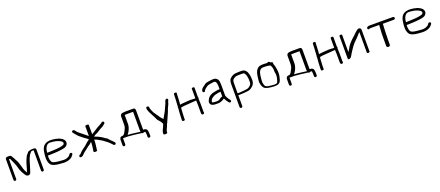

<svg xmlns="http://www.w3.org/2000/svg" viewBox="113 -1999 8338 3639"><g transform="rotate(-20 4281.5 -179.5)"><path d="M115 -22V-422H134.8C135.1 -421.5 136.9 -418.4 138.2 -416C142.3 -408.5 147.4 -397.3 153.1 -382.8C163 -357.3 189.1 -310.2 198.3 -280.2C207.2 -251.3 214.8 -237.2 221 -206.9C228 -173 245.1 -140.4 255.8 -114.9C263.5 -96.8 277 -82.3 283.7 -67.9C288.4 -57.5 297.7 -44.2 311.5 -26.7C319 -17.3 329.6 -11.5 346.4 -8.4C376.9 -1.7 397 -19.4 405.9 -43.8C406.4 -45.2 406.9 -46.7 407.4 -48.2C408.5 -51.8 413.2 -66 421.2 -89.3C429.7 -114 439 -145.7 446.8 -170C452.5 -188 472 -260 478.3 -273.2L478.6 -273.9L478.8 -274.7C485.8 -297.7 492.6 -314 498 -322.3C512.2 -343.9 510.9 -358.9 520.6 -368.9C534.1 -382.7 547.6 -398.6 555.5 -414.1C556.8 -414.8 564.8 -416.3 573.8 -419.2C583.1 -422.1 595.8 -421.8 611.6 -421.3C611.3 -415.6 611.2 -409.1 611.2 -403.5V-10.5C611.2 4.5 623.7 17 638.7 17C653.7 17 666.2 4.5 666.2 -10.5V-382.4C666.2 -390.3 666.5 -399.2 667.2 -409.1L667.2 -409.5V-409.8C667.2 -432.2 655.8 -451 631.7 -451H613.7C608 -451 601.1 -451.2 593.1 -451.7C572.5 -452.9 548.9 -443.9 533.3 -441.2C503.9 -436.3 493.9 -414.7 487.5 -406.4C475.8 -391.6 451.6 -371.3 443.9 -345.7C438.6 -328.3 424.8 -307.3 419.3 -291C408.2 -258.3 399.5 -242.7 388.1 -196.8C374.9 -143.8 365.7 -117.9 348.7 -68.7C345.7 -74.3 341.4 -82.4 335.7 -91.1C326.9 -104.5 313.8 -137.9 307.1 -154.5C302.2 -166.4 288.2 -223.2 282.7 -238.8L274.8 -260.8C272.4 -267.7 270.3 -274.9 268.6 -282.6L268.5 -283L261.2 -305.5C253.4 -329.2 245 -336.6 232.7 -361.2C211.1 -404.2 209.7 -410 180.9 -454.1C173.2 -469.1 158.5 -477 141.5 -477H109.5C82.4 -477 60 -465.7 60 -440.4V-22.1C60 -7.8 72.5 4 87.5 4C102.5 4 115 -7.8 115 -22ZM406.9 -34C406.9 -34 349.3 142.1 406 -31.3C406.3 -32.1 406.6 -33.1 406.9 -34Z M838.6 -301.6C842.9 -359.9 861.7 -403.1 894.2 -433.5C925.9 -455.8 944.6 -453.4 1014.1 -446.8C1087.7 -439.8 1167.2 -409 1186.2 -376.8C1198.6 -355.5 1190.6 -335.3 1173.1 -324.8C1137.2 -307.5 1065.2 -295.9 963.9 -292.5C922.4 -291.1 896.7 -288.5 866.1 -288.5L837.6 -288.5C837.8 -290.8 838.3 -296.7 838.6 -301.6ZM866.1 -233.5C900 -233.5 927.6 -236 968.1 -237.3C1048.7 -239.9 1155.9 -254 1182 -266.1L1200.7 -274.9L1201.3 -275.3C1224.4 -289.9 1239.6 -310.1 1245.6 -334.7L1245.7 -335.2L1245.8 -335.7C1254.1 -391.1 1216.1 -434.3 1138 -465C947.2 -521.5 846.3 -484 807.1 -395.5C793.3 -364.4 785.5 -327.7 782.4 -287.5C778.7 -238.4 774.5 -239.7 776.4 -186.5C778.3 -130.8 797.9 -67.7 838.1 -45.8C866.1 -28.4 908.4 -16.1 975 -9.2C1018.4 -4.5 1049.3 -2.1 1072.6 -2C1116.4 -0.7 1162.9 -9.3 1200.6 -27.5C1236.7 -44.9 1245.1 -58.4 1264.4 -81.7L1272 -91.6C1283.2 -105.4 1278.7 -121 1267.6 -128.9C1257.6 -135.9 1240.6 -137.4 1229.7 -124.8L1220.4 -114L1220.1 -113.6C1192.9 -76.3 1198.9 -85.4 1154.6 -64.5C1132.4 -56.5 1110.2 -53 1087.1 -53.4C1062.2 -53.9 1026.3 -56.6 977.6 -61.7C934.3 -64.9 895.6 -73.7 866.4 -89.3C862.4 -92.1 857.2 -97.2 853.5 -103.3C838.2 -128.6 830.1 -161.3 830.1 -201.7C830.1 -212 830.8 -221.6 832.4 -233.5Z M1740.5 -7V-17C1740.5 -22.1 1741.7 -31.1 1744.2 -43.1C1747.2 -55.5 1750 -79.6 1753.3 -117C1754.9 -135.9 1758.4 -151.3 1758.4 -173V-217.3C1766.4 -214.8 1779.2 -210.3 1790.9 -206.9C1798.2 -204.7 1832.6 -187.1 1885.7 -155.7C1914.8 -140.2 1968.9 -93.9 1995.7 -75L2012.8 -58.5C2020 -51.5 2027 -45 2033.8 -39C2042.2 -31.4 2061.6 -8.9 2070.9 0.6C2082.3 11.1 2099.3 10.3 2109.4 2.7C2119 -5.9 2123.6 -22.9 2111.3 -36.1L2071.9 -78.3L2071.5 -78.6C2065.1 -84.3 2058.4 -90.5 2051.5 -97.2L2035 -113.7C2031.7 -116.6 2027.4 -121.4 2022.3 -127.7L2021.9 -129.3L2021.4 -129.8C2014.7 -137.3 2006.7 -146 1996.9 -156.2L1971.5 -168.4C1965.4 -173.8 1958.4 -179.1 1949.8 -184.4C1930 -199.8 1907 -214.5 1885 -225.2C1845.9 -244.1 1833.8 -254.4 1791.2 -266.5L1775.8 -270.9C1779.5 -273.6 1785.7 -278.2 1791.4 -282.7L1809.3 -296.7C1828 -306.6 1829.7 -306.8 1857.5 -318.1C1891.1 -337.9 1909.9 -353.1 1942 -371C1972.2 -388.1 1995.6 -394.8 2019.6 -418L2041.1 -435.6C2055.5 -447.9 2051.4 -466.5 2043.9 -476C2037.4 -481.6 2022.1 -487.7 2008.7 -480C1987.2 -463.9 1965.8 -447.8 1933.1 -432.8C1897.2 -416.7 1851.7 -382.7 1809.4 -358.8C1793.4 -349.9 1778.5 -340.3 1758.4 -325.8V-515C1758.4 -523.2 1742.5 -530 1723.3 -530C1704.1 -530 1688.1 -523.2 1688.1 -515V-316.6C1678.2 -325.1 1666.3 -334.6 1654.4 -343.4C1631.1 -361.1 1603 -383.8 1568.6 -412.8L1533.9 -440C1523.2 -448.7 1513.6 -457.4 1505.4 -466C1492.9 -481.6 1482.2 -491.6 1472.5 -504.4L1466.5 -514.5L1466.1 -515C1455.1 -522.7 1436.9 -521.8 1426.5 -517.6C1416.5 -510.4 1410.6 -495.1 1421.2 -481.7L1428.1 -472.9C1432.7 -466.2 1438.5 -458.6 1444.3 -451.8C1458.1 -436.3 1471.3 -418.7 1488.2 -400.5L1517.9 -372.8C1543.5 -354.3 1565.3 -334.8 1592 -313.9C1633 -287.9 1657.5 -268.5 1667 -256.1C1638.4 -238.4 1599.8 -206.5 1554 -162.4C1537 -148.3 1494.7 -120.8 1478 -106.4C1464.2 -92.1 1443.2 -79 1429.5 -59C1418.7 -47.2 1420.8 -47.2 1404.4 -42.6C1389.5 -36.2 1383.4 -17.9 1388.2 -0.3C1393.9 8.6 1411.4 10.6 1426.9 8.2C1443.2 3.8 1457.6 -7.6 1471.6 -24C1478.9 -34.1 1493.3 -43.8 1505 -56C1528.7 -74.8 1584.5 -115.5 1612.5 -140L1638.1 -154.2C1648.3 -163.2 1660 -173.6 1673 -185.2C1679.4 -191 1682.9 -194 1688.1 -198.1V-171.5C1688.1 -137.1 1681 -98 1677.1 -64.9C1674.8 -44.3 1670.2 -39.2 1670.2 -17V-7C1670.2 1.2 1686.2 8 1705.4 8C1724.6 8 1740.5 1.2 1740.5 -7Z M2494.7 -516C2482.5 -516 2463.9 -514 2436.2 -510.3C2405.3 -506.1 2389.4 -480 2389.4 -459.5V-297.2C2389.4 -282.5 2388.7 -271.7 2387.6 -265.6C2384.7 -250.2 2385.7 -245.4 2381.5 -235.2C2372.6 -213.5 2363.9 -185.9 2350 -166.8C2333.8 -138.7 2332.9 -128 2314.3 -115.2C2307.7 -110.6 2303.9 -107.7 2299 -102H2287.5C2237.4 -102 2227 -70.5 2227 -31.8V67.5C2227 83.1 2239.5 95 2254.5 95C2269.5 95 2282 83.1 2282 67.5V-36.5C2282 -45.5 2282.1 -50.7 2282.7 -54.8C2282.8 -54.9 2285.4 -55 2287.5 -55H2383.5C2403.3 -55 2468.6 -47.3 2491.5 -45.3C2519.4 -42.7 2547.3 -36.9 2578.9 -34.1L2645.2 -26.3C2650.5 -22.1 2661.7 -18 2669.6 -18C2676.7 -18 2681.8 -18.9 2689.5 -26H2718C2718.1 -26 2723.6 -22.6 2723.6 -12.5V-12L2726.7 23.7C2727.3 29.8 2727.6 34.1 2727.6 37.5V76.5C2727.6 83.7 2729.5 91.5 2735.6 97.1C2741.2 102.4 2748.4 104 2755.1 104C2762.3 104 2770.1 102.1 2775.7 96C2781 90.4 2782.6 83.2 2782.6 76.5V37.5C2782.6 32.3 2782.2 26.3 2781.5 20.3L2778.6 -11.4C2778.4 -21.8 2775.5 -33.9 2769.8 -44.7C2755.4 -72 2732.6 -75.6 2696.1 -75.9L2694.6 -109.9V-457.5C2694.6 -481.7 2692 -516 2655.3 -516ZM2632.1 -91.2 2634.6 -57C2622.6 -58.4 2604.7 -62.4 2587.6 -63.9C2566.4 -65.8 2551.2 -69.6 2521 -72.2C2484.2 -75.3 2433.9 -84.8 2384.2 -85C2388.7 -90 2395.6 -98.8 2400.2 -105.9C2418.6 -134.8 2428.1 -142.8 2440.5 -178.1L2451.9 -210.8C2458.5 -229.8 2459.9 -246.8 2462.3 -266.4L2462.4 -266.9V-459C2471.5 -460.1 2493.8 -461 2524.2 -461H2632.1Z M3066.2 148C3087.3 148 3104.8 141.2 3104.8 133V112C3104.8 101.9 3121.5 57.3 3126.7 49.7C3138.3 34 3152.7 -11.4 3160.3 -32.6C3169.2 -37.6 3174.5 -44.3 3171.5 -52.4C3177.9 -69.9 3184.1 -80 3198.8 -113.1C3216.2 -150.7 3230.4 -181.3 3243.2 -213.1C3251.3 -233.8 3257.5 -242.1 3263.2 -266.5C3267.2 -282.3 3274.5 -289.8 3280.6 -309.7C3282.7 -316.5 3288.3 -328 3297.2 -343C3306.9 -361.5 3314.1 -380.7 3318.5 -400.5C3322.4 -415.4 3326.6 -426.8 3330.6 -434C3339.3 -446.6 3341.5 -464.5 3324.1 -474C3307.7 -481.1 3292.7 -472.3 3284.8 -462.7C3276.7 -449.8 3270 -430.8 3263.4 -404.7C3260.1 -391.1 3238.6 -356.2 3232.3 -336.1C3227.5 -321.9 3211.3 -293.7 3204.7 -275.8C3200.3 -263 3185.2 -240.2 3177.6 -225.9C3164.4 -202.9 3143.6 -169.4 3126.4 -136C3123 -139.8 3116.2 -147.4 3114.2 -150.2L3101.5 -162.6C3097.2 -168.8 3090.7 -176.2 3082 -185.2C3068.9 -198.8 3041.3 -251.9 3023.4 -271.4C3014.3 -281.3 3008.7 -289.7 3005.8 -296.2L3005.6 -296.5L2993.7 -313.5C2990.6 -320.7 2986.1 -329.6 2981.7 -337C2973.9 -350.6 2970.1 -364.1 2962.9 -382L2962.8 -381.6L2962.6 -382C2951.8 -405.7 2946.9 -426.1 2946.9 -443V-442L2946.7 -443C2944.7 -451 2938.2 -463.7 2915 -462.5C2895.9 -461.4 2889.4 -449.1 2891.9 -437.2C2891.9 -433.8 2892.1 -427.8 2892.4 -420.8C2893.2 -399.4 2917.3 -349 2921.3 -338.4C2928 -322.8 2938 -307.5 2945.2 -294.5L2956.2 -271.5C2960.6 -262.7 2966.1 -253.3 2973 -242.6C2983.7 -226.2 2998.9 -179.3 3014.7 -157.9C3034.4 -139.8 3042.5 -125.4 3061.5 -104.5C3069.6 -94.3 3069.9 -88.6 3079.3 -75C3083.5 -68.5 3086 -61.4 3090 -51.4C3083.9 -36 3061.1 21.9 3056.4 28C3045.3 42.9 3027.5 91.3 3027.5 112V133C3027.5 141.2 3045.1 148 3066.2 148Z M3503.5 -530C3488.5 -530 3476 -523.2 3476 -515V-509C3476 -488.6 3470.3 -476 3472 -451.6V-430.6L3462.3 -265.3C3460.5 -262.3 3458 -256.3 3458 -251C3458 -246.7 3458.4 -244.1 3461 -238.6C3460.3 -219.4 3454 -162.6 3453 -144.3L3447 -14.7L3447.1 -14C3447.7 -4.4 3448 2.7 3448 7V14C3448 22.5 3460.5 29 3475.5 29C3490.5 29 3503 22.5 3503 14V7C3503 1.3 3502.8 -6.1 3502.5 -15.4C3501 -55.8 3507.9 -97.3 3508 -142.5C3508.5 -148.8 3511.8 -224.8 3515.8 -225C3523 -225.5 3532.2 -227.3 3544.5 -230.5C3555 -233.2 3577.9 -236 3617.3 -238.3C3657.3 -240.7 3706.5 -244.3 3764.8 -249.1C3784.8 -251.2 3807.6 -252.3 3828.4 -253.6L3831.9 -163.8V-1C3831.9 14.3 3834.8 28 3848.9 35C3862.3 40 3877.5 36.8 3885.4 29.5C3894.9 17.3 3886.9 1.7 3886.9 -1V-165.2L3883.1 -266.9C3890.2 -275.9 3892.2 -290.2 3882.9 -301.5V-493C3882.9 -501.2 3870.4 -508 3855.4 -508C3840.3 -508 3827.9 -501.2 3827.9 -493V-296.2C3799.3 -297.5 3780.7 -298.1 3727.9 -301.5C3664.7 -296.4 3558.2 -291.9 3531 -284.4C3525.4 -282.9 3522.6 -282.1 3517.4 -281C3519.3 -320.6 3527 -394.1 3527 -431V-452.6L3531 -507.6V-515C3531 -523.2 3518.6 -530 3503.5 -530Z M4287.3 -146.3 4287 -146.1 4275.1 -137.5 4274.7 -137.2C4246.5 -114.2 4223 -105.5 4205.3 -105.5H4180.1C4130.1 -105.5 4107.9 -112.4 4101.9 -119.2L4101.6 -119.5L4101.3 -119.8C4094.9 -126.2 4104.4 -145.8 4114.6 -169.1C4118.1 -177.2 4127 -186.3 4142.7 -197.6C4149.6 -201.5 4159.2 -207.4 4165.9 -212.2L4166.4 -212.6L4166.9 -213C4179.5 -223.7 4202.3 -233.1 4237.5 -239.4C4259.2 -243.2 4283.3 -250.5 4303.3 -250.5H4304L4319.4 -251.4V-153.3C4308.6 -154.3 4296.3 -152.1 4287.3 -146.3ZM4336.9 -106.7C4361.6 -59.7 4357.4 -62.4 4398 -11C4408.8 3.3 4426.9 5 4438.5 -3.9C4450.1 -12.2 4452.6 -28.7 4442 -42.2C4429.3 -58.4 4426.4 -62.7 4414.9 -77.3C4403.5 -91.7 4395.3 -111.8 4385.9 -131.5L4378.4 -147.3C4377.5 -149.3 4377 -151.2 4377 -153.3V-348.9C4377 -389.9 4375.2 -401.4 4372.3 -433.7C4368 -480.6 4334.1 -524 4271.8 -524C4231.3 -524 4222.8 -519.5 4175.2 -513.1C4142.3 -508.7 4119.6 -504.2 4108.6 -496.7C4091.9 -484.9 4074.4 -471.9 4057.2 -459.6C4025.3 -436.2 4005 -414.9 4000.3 -391.4C3997.9 -382 3996.8 -370.3 4004.1 -361.2C4008.2 -356.2 4013.8 -353.3 4019.5 -351.9C4038.8 -347 4050.9 -362.3 4053.7 -379.3C4057.1 -387 4077.6 -407.6 4116.2 -434.8C4127.8 -441 4135.7 -445.1 4142.7 -448.9C4152.6 -452.7 4239.9 -469 4255 -469C4266.4 -469 4275 -468.6 4276.5 -468.1L4277.2 -467.9C4312.5 -458.3 4319.4 -406.1 4319.4 -347.1V-303.1C4319.4 -303.1 4316.7 -303 4315.7 -303L4299.7 -302.1C4280.7 -302 4257.8 -299 4237.2 -293.8L4217.7 -289.4C4179.2 -284.5 4141.5 -271.4 4113.7 -251.2C4109.3 -247.1 4102.2 -240.9 4092.6 -232.8C4081.5 -223.4 4072.7 -211.8 4066.5 -198.4C4060.9 -186.5 4056.8 -178.3 4054.7 -174.7C4038.8 -148.4 4040.7 -112.1 4061.2 -90.4C4084.5 -65.4 4113.8 -60.3 4178.7 -60.3H4206C4216.7 -60.3 4227.8 -61.4 4239.3 -63.6L4240.3 -63.7L4241.2 -64C4285.5 -76 4305.4 -90 4329.8 -105L4330.4 -105.5L4335 -110.4C4335.6 -109.1 4336.2 -107.9 4336.9 -106.7Z M4614 -306.5C4614 -341.1 4618 -364.6 4623.7 -375.9L4624.1 -376.7L4624.4 -377.5C4626.1 -382.7 4633.2 -391.8 4648.1 -402.5C4694.3 -431.9 4688.1 -432 4815.4 -432C4839.1 -432 4850.1 -430.1 4853.4 -428.6C4872 -420.2 4892 -376.8 4897.1 -343.6C4901.8 -312.9 4904.9 -302.2 4904.9 -257.5V-257.1L4905 -256.6C4908 -214.4 4897.9 -186.3 4877.3 -168.5C4859.3 -152.9 4847.1 -140.7 4821.1 -131.8C4795.2 -123.8 4680.9 -113 4649.5 -113H4617.5C4616.3 -113 4615.1 -112.9 4614 -112.8ZM4617.5 -74H4649.5C4655.2 -74 4660.1 -74.2 4666.3 -74.9C4700.7 -75 4753.9 -79 4813 -86.7C4847 -91.5 4869.3 -103.1 4892.5 -122.8C4912.6 -138 4927.3 -151.2 4934.9 -163.2C4976.4 -228.6 4954.1 -298.2 4958.9 -298.2C4958.9 -331.9 4950.9 -370.3 4935.3 -413.7C4930.4 -427.4 4919.9 -441.8 4904.4 -458.2C4886.6 -477.9 4860.7 -487 4824.1 -487H4794.7C4780 -487 4761.9 -486.3 4739.9 -484.9L4707 -482.9L4706.4 -482.9C4670.4 -478.7 4644.8 -467.8 4621.2 -450.8C4572.7 -417.1 4559 -385.6 4559 -312.3V143.5C4559 158.5 4571.5 171 4586.5 171C4601.5 171 4614 158.5 4614 143.5V-74.2C4615.1 -74 4616.3 -74 4617.5 -74Z M5410.6 -263.8C5409.3 -241.5 5428 -202 5416.7 -146.4C5405.6 -91.5 5394.3 -56.8 5386.3 -44.8C5375.8 -31.6 5341.1 -25 5274.3 -32.7L5273.6 -32.8L5272.8 -32.9C5220.2 -37.3 5181.6 -45.7 5161.7 -57.3C5149 -64.9 5140 -77.9 5135.6 -99.1L5135.5 -99.5L5135.4 -99.9C5118.9 -157.4 5124.6 -167 5128.8 -221.5C5132.4 -267.8 5137.6 -302.3 5144.4 -326.3C5152.7 -361.2 5169.2 -385.8 5197.8 -403.2C5205.9 -406.9 5222.3 -410 5248.1 -410H5279.3C5302.8 -410 5325.8 -407.7 5347.6 -403C5359.1 -400 5372.7 -397.3 5380.1 -394.8C5402.7 -357.6 5413.5 -313.7 5410.6 -263.8ZM5133.3 -424.4C5099.6 -392.4 5081.3 -329.8 5073.9 -238.7C5072.6 -222.5 5070.8 -206.7 5068.6 -191.5C5066 -173 5070.2 -147.2 5079.8 -112.5C5089.7 -76.7 5106.9 -49.6 5132.4 -33.5L5132.9 -33.1L5133.5 -32.9C5163.7 -17.6 5202.3 -7.6 5259.5 -3.1L5308.2 1L5308.7 1C5378.7 3 5409.3 -8.8 5430.5 -35.1C5448 -58.8 5460.4 -96.9 5470.7 -151.3C5481.9 -210.5 5475.2 -273.4 5458.9 -345.9C5451.6 -378.3 5447 -389.4 5438.4 -405.7C5440.3 -408.6 5442.9 -415.6 5442.9 -421C5442.9 -427.7 5441 -435.2 5434.9 -440.5C5429.3 -445.4 5422.1 -447 5415.4 -447H5406.9C5404.3 -448.9 5398.9 -452.9 5392.3 -458.2L5381.1 -467.3C5368.2 -477 5348.7 -475.1 5336.5 -460.9C5315.4 -463.4 5297.2 -465 5284.5 -465L5248.1 -465C5185.8 -465 5162.4 -454 5133.3 -424.4Z M5851.7 -516C5839.5 -516 5820.9 -514 5793.2 -510.3C5762.3 -506.1 5746.4 -480 5746.4 -459.5V-297.2C5746.4 -282.5 5745.7 -271.7 5744.6 -265.6C5741.7 -250.2 5742.7 -245.4 5738.5 -235.2C5729.6 -213.5 5720.9 -185.9 5707 -166.8C5690.8 -138.7 5689.9 -128 5671.3 -115.2C5664.7 -110.6 5660.9 -107.7 5656 -102H5644.5C5594.4 -102 5584 -70.5 5584 -31.8V67.5C5584 83.1 5596.5 95 5611.5 95C5626.5 95 5639 83.1 5639 67.5V-36.5C5639 -45.5 5639.1 -50.7 5639.7 -54.8C5639.8 -54.9 5642.4 -55 5644.5 -55H5740.5C5760.3 -55 5825.6 -47.3 5848.5 -45.3C5876.4 -42.7 5904.3 -36.9 5935.9 -34.1L6002.2 -26.3C6007.5 -22.1 6018.7 -18 6026.6 -18C6033.7 -18 6038.8 -18.9 6046.5 -26H6075C6075.1 -26 6080.6 -22.6 6080.6 -12.5V-12L6083.7 23.7C6084.3 29.8 6084.6 34.1 6084.6 37.5V76.5C6084.6 83.7 6086.5 91.5 6092.6 97.1C6098.2 102.4 6105.4 104 6112.1 104C6119.3 104 6127.1 102.1 6132.7 96C6138 90.4 6139.6 83.2 6139.6 76.5V37.5C6139.6 32.3 6139.2 26.3 6138.5 20.3L6135.6 -11.4C6135.4 -21.8 6132.5 -33.9 6126.8 -44.7C6112.4 -72 6089.6 -75.6 6053.1 -75.9L6051.6 -109.9V-457.5C6051.6 -481.7 6049 -516 6012.3 -516ZM5989.1 -91.2 5991.6 -57C5979.6 -58.4 5961.7 -62.4 5944.6 -63.9C5923.4 -65.8 5908.2 -69.6 5878 -72.2C5841.2 -75.3 5790.9 -84.8 5741.2 -85C5745.7 -90 5752.6 -98.8 5757.2 -105.9C5775.6 -134.8 5785.1 -142.8 5797.5 -178.1L5808.9 -210.8C5815.5 -229.8 5816.9 -246.8 5819.3 -266.4L5819.4 -266.9V-459C5828.5 -460.1 5850.8 -461 5881.2 -461H5989.1Z M6304.5 -530C6289.5 -530 6277 -523.2 6277 -515V-509C6277 -488.6 6271.3 -476 6273 -451.6V-430.6L6263.3 -265.3C6261.5 -262.3 6259 -256.3 6259 -251C6259 -246.7 6259.4 -244.1 6262 -238.6C6261.3 -219.4 6255 -162.6 6254 -144.3L6248 -14.7L6248.1 -14C6248.7 -4.4 6249 2.7 6249 7V14C6249 22.5 6261.5 29 6276.5 29C6291.5 29 6304 22.5 6304 14V7C6304 1.3 6303.8 -6.1 6303.5 -15.4C6302 -55.8 6308.9 -97.3 6309 -142.5C6309.5 -148.8 6312.8 -224.8 6316.8 -225C6324 -225.5 6333.2 -227.3 6345.5 -230.5C6356 -233.2 6378.9 -236 6418.3 -238.3C6458.3 -240.7 6507.5 -244.3 6565.8 -249.1C6585.8 -251.2 6608.6 -252.3 6629.4 -253.6L6632.9 -163.8V-1C6632.9 14.3 6635.8 28 6649.9 35C6663.3 40 6678.5 36.8 6686.4 29.5C6695.9 17.3 6687.9 1.7 6687.9 -1V-165.2L6684.1 -266.9C6691.2 -275.9 6693.2 -290.2 6683.9 -301.5V-493C6683.9 -501.2 6671.4 -508 6656.4 -508C6641.3 -508 6628.9 -501.2 6628.9 -493V-296.2C6600.3 -297.5 6581.7 -298.1 6528.9 -301.5C6465.7 -296.4 6359.2 -291.9 6332 -284.4C6326.4 -282.9 6323.6 -282.1 6318.4 -281C6320.3 -320.6 6328 -394.1 6328 -431V-452.6L6332 -507.6V-515C6332 -523.2 6319.6 -530 6304.5 -530Z M6799 -474V-15C6799 -8.5 6803.2 1.9 6821.1 1.6C6832.1 1.3 6841.1 -4 6851.1 -11C6853.2 -13.1 6855.2 -14.8 6856.9 -16L6859.8 -17.6L6861.5 -16C6869.9 -27.5 6878 -40.5 6885.8 -55C6902.9 -86.5 6923.5 -118.3 6946.3 -151.6L6984.2 -206.6C7014.2 -246.5 7047.3 -281.9 7083.2 -312.6C7116.8 -346.7 7134.1 -366.3 7139.5 -373.1L7139.7 -373.4L7139.9 -374.1C7151.6 -389.4 7163.3 -401.4 7179.2 -413.6V0C7179.2 8.2 7191.7 15 7206.7 15C7221.7 15 7234.2 8.2 7234.2 0V-435C7234.2 -454 7225.2 -482.7 7193.9 -482.7C7186.7 -482.7 7179.4 -481 7171 -478L7170.4 -477.7L7169.9 -478C7137.5 -459.2 7104.7 -428.2 7058 -380.6C7001 -332.8 6951.7 -282.3 6915.5 -230.5L6884.3 -175.5C6873.5 -159.3 6863.8 -144.4 6854 -129V-474C6854 -482.2 6841.5 -489 6826.5 -489C6811.5 -489 6799 -482.2 6799 -474Z M7639.5 10.5V-99C7639.5 -163.2 7642.6 -224.7 7644.8 -281.8C7646.3 -322.3 7650.1 -349.4 7650.1 -387.3C7650.1 -396.2 7650.2 -402.5 7650.6 -410H7873.7C7888.7 -410 7901.2 -422.5 7901.2 -437.5C7901.2 -452.5 7888.7 -465 7873.7 -465H7631.3C7626.5 -466.2 7622.3 -467 7617.6 -467C7612.8 -467 7608.5 -466.4 7603.6 -465H7391.5C7378.6 -465 7341.3 -455 7341.8 -428.3C7341.9 -423.5 7343.7 -418.7 7346.6 -414.6C7364.2 -390 7390.9 -411.8 7392.7 -412.7H7577.7C7577.5 -407.6 7577.2 -398.3 7577.2 -389.9C7577.2 -376.3 7575.5 -351.5 7572 -316C7568.4 -279.6 7566.6 -207.8 7566.6 -99.7V10.5C7566.6 25.5 7583.2 38 7603.1 38C7623 38 7639.5 25.5 7639.5 10.5Z M8074.6 -301.6C8078.9 -359.9 8097.7 -403.1 8130.2 -433.5C8161.9 -455.8 8180.6 -453.4 8250.1 -446.8C8323.7 -439.8 8403.2 -409 8422.2 -376.8C8434.6 -355.5 8426.6 -335.3 8409.1 -324.8C8373.2 -307.5 8301.2 -295.9 8199.9 -292.5C8158.4 -291.1 8132.7 -288.5 8102.1 -288.5L8073.6 -288.5C8073.8 -290.8 8074.3 -296.7 8074.6 -301.6ZM8102.1 -233.5C8136 -233.5 8163.6 -236 8204.1 -237.3C8284.7 -239.9 8391.9 -254 8418 -266.1L8436.7 -274.9L8437.3 -275.3C8460.4 -289.9 8475.6 -310.1 8481.6 -334.7L8481.7 -335.2L8481.8 -335.7C8490.1 -391.1 8452.1 -434.3 8374 -465C8183.2 -521.5 8082.3 -484 8043.1 -395.5C8029.3 -364.4 8021.5 -327.7 8018.4 -287.5C8014.7 -238.4 8010.5 -239.7 8012.4 -186.5C8014.3 -130.8 8033.9 -67.7 8074.1 -45.8C8102.1 -28.4 8144.4 -16.1 8211 -9.2C8254.4 -4.5 8285.3 -2.1 8308.6 -2C8352.4 -0.7 8398.9 -9.3 8436.6 -27.5C8472.7 -44.9 8481.1 -58.4 8500.4 -81.7L8508 -91.6C8519.2 -105.4 8514.7 -121 8503.6 -128.9C8493.6 -135.9 8476.6 -137.4 8465.7 -124.8L8456.4 -114L8456.1 -113.6C8428.9 -76.3 8434.9 -85.4 8390.6 -64.5C8368.4 -56.5 8346.2 -53 8323.1 -53.4C8298.2 -53.9 8262.3 -56.6 8213.6 -61.7C8170.3 -64.9 8131.6 -73.7 8102.4 -89.3C8098.4 -92.1 8093.2 -97.2 8089.5 -103.3C8074.2 -128.6 8066.1 -161.3 8066.1 -201.7C8066.1 -212 8066.8 -221.6 8068.4 -233.5Z"/></g></svg>

Font: MewTooHand
Style: BdWide
Weight: 400
Designer: Mew Too, Robert Jablonski
Version: Version 0.77